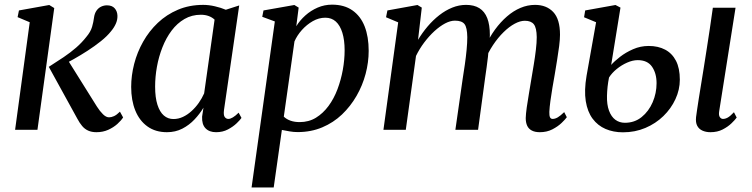

<svg xmlns="http://www.w3.org/2000/svg" viewBox="-20 -572 3312 846"><path d="M46.5 0 111 -474 57.5 -496.5 63.5 -526 197 -550 219 -536.5 145 0ZM405 10.5Q384 10.5 368.5 3.5Q353 -3.5 341.8 -17Q330.5 -30.5 321 -48.5L195 -277.5Q230.5 -300 260.5 -320.2Q290.5 -340.5 315.5 -362.2Q340.5 -384 360.5 -409.5Q379.5 -432 385.8 -454Q392 -476 394 -493Q396.5 -512.5 405 -524.8Q413.5 -537 425.8 -542.8Q438 -548.5 451 -548.5Q474 -548.5 485.5 -535.2Q497 -522 497.5 -502.5Q498 -484.5 490.2 -467.2Q482.5 -450 469 -434Q452 -412.5 424.5 -390.5Q397 -368.5 366 -348.5Q335 -328.5 306 -312.2Q277 -296 257.5 -285.5L272.5 -317.5L407 -102.5Q420 -82 433.8 -68.5Q447.5 -55 460.5 -55Q470.5 -55 482.2 -60.2Q494 -65.5 508.5 -80L522.5 -54.5Q513.5 -40.5 496.8 -25.5Q480 -10.5 456.8 0Q433.5 10.5 405 10.5Z M967 -87.5Q964 -65 970.2 -56.5Q976.5 -48 986 -48Q995 -48 1006.2 -54.8Q1017.5 -61.5 1031.5 -75.5L1044 -52.5Q1038.5 -44 1023 -29Q1007.5 -14 984.5 -1.8Q961.5 10.5 932 10.5Q902 10.5 885.5 -6.8Q869 -24 870.5 -58L876.5 -97.5Q860.5 -70.5 837.2 -45.8Q814 -21 783.5 -5.2Q753 10.5 715.5 10.5Q665 10.5 629.8 -14.8Q594.5 -40 576.2 -85Q558 -130 558 -189Q558 -239 571.2 -290.5Q584.5 -342 610.8 -388.5Q637 -435 675.5 -471.5Q714 -508 764.2 -529.2Q814.5 -550.5 875.5 -550.5Q900.5 -550.5 927.2 -544.2Q954 -538 975 -529L1034 -548ZM925.5 -485.5Q915 -495.5 899.8 -501.2Q884.5 -507 865 -507Q825 -507 792.8 -488.2Q760.5 -469.5 736.2 -437.2Q712 -405 695.8 -363.8Q679.5 -322.5 671.5 -278Q663.5 -233.5 663.5 -190.5Q663.5 -142 673.8 -110.2Q684 -78.5 702 -63Q720 -47.5 744 -47.5Q766 -47.5 786.2 -57Q806.5 -66.5 824.2 -82.8Q842 -99 856 -119Q870 -139 879.5 -160.5Z M1088.5 254 1191 -477.5 1135.5 -498 1141 -526 1277 -550 1296 -538.5 1285.5 -456.5Q1301.5 -482.5 1325.5 -504Q1349.5 -525.5 1379.5 -538.5Q1409.5 -551.5 1443 -551.5Q1497 -551.5 1533 -526.2Q1569 -501 1586.8 -455.5Q1604.5 -410 1604.5 -348Q1604.5 -297.5 1591 -246.5Q1577.5 -195.5 1551 -149.5Q1524.5 -103.5 1486.8 -67.5Q1449 -31.5 1399.8 -10.8Q1350.5 10 1291.5 10Q1274.5 10 1256.5 7Q1238.5 4 1222 0.5L1186 254ZM1230.5 -58Q1242.5 -46.5 1260.2 -40.2Q1278 -34 1300.5 -34Q1340.5 -34 1372 -53.2Q1403.5 -72.5 1427.5 -105Q1451.5 -137.5 1467 -178.8Q1482.5 -220 1490.5 -264.2Q1498.5 -308.5 1498.5 -350.5Q1498.5 -395.5 1488.5 -427.8Q1478.5 -460 1459.8 -477Q1441 -494 1413.5 -494Q1385 -494 1358.2 -478.8Q1331.5 -463.5 1310.2 -439.8Q1289 -416 1277.5 -389.5Z M1838.5 -538.5 1822 -396.5Q1840.5 -427.5 1864.2 -455.5Q1888 -483.5 1915.5 -505Q1943 -526.5 1972.8 -538.5Q2002.5 -550.5 2033.5 -550.5Q2069 -550.5 2092.2 -536Q2115.5 -521.5 2127 -492Q2138.5 -462.5 2138.5 -417Q2138.5 -410.5 2137.5 -401.5Q2136.5 -392.5 2135.5 -381.5Q2134.5 -370.5 2132.5 -358.5L2118.5 -368Q2137 -408.5 2161.2 -441.8Q2185.5 -475 2213.8 -499.5Q2242 -524 2273.2 -537.2Q2304.5 -550.5 2337.5 -550.5Q2388 -550.5 2417.8 -519Q2447.5 -487.5 2447.5 -419Q2447.5 -398.5 2443.8 -368.8Q2440 -339 2434.5 -305.8Q2429 -272.5 2424 -242Q2419 -214.5 2414 -184.5Q2409 -154.5 2405.2 -127Q2401.5 -99.5 2400.5 -79Q2400 -62.5 2403.5 -55.2Q2407 -48 2415 -48Q2426 -48 2437.8 -55Q2449.5 -62 2466 -78L2477.5 -55.5Q2470.5 -45.5 2454.2 -30Q2438 -14.5 2413.8 -2Q2389.5 10.5 2358.5 10.5Q2337 10.5 2323 3Q2309 -4.5 2302.8 -18.2Q2296.5 -32 2296.5 -52Q2297 -70 2301 -98.8Q2305 -127.5 2310.8 -160.8Q2316.5 -194 2321.5 -225Q2326.5 -255 2332 -288Q2337.5 -321 2341.2 -352.5Q2345 -384 2345 -408.5Q2344.5 -449.5 2332.2 -465Q2320 -480.5 2292.5 -480.5Q2272 -480.5 2247.8 -467.5Q2223.5 -454.5 2198.8 -430.2Q2174 -406 2152.2 -373.2Q2130.5 -340.5 2114.5 -301.5L2134 -364.5Q2132.5 -344 2130 -321.2Q2127.5 -298.5 2124.2 -275.5Q2121 -252.5 2118 -232L2086.5 0H1986.5L2018.5 -223.5Q2023.5 -254 2028.2 -287.5Q2033 -321 2036 -352.5Q2039 -384 2039 -408Q2038.5 -450.5 2026.8 -465.8Q2015 -481 1984.5 -481Q1964.5 -481 1941.2 -468.8Q1918 -456.5 1894.2 -434.8Q1870.5 -413 1849.2 -384.8Q1828 -356.5 1813 -325.5L1768 0H1669.5L1734.5 -473.5L1681 -496L1687 -526L1819.5 -550Z M3110.5 10.5Q3090.5 10.5 3075 3.5Q3059.5 -3.5 3052 -18Q3044.5 -32.5 3047 -56Q3048.5 -67.5 3051.5 -88.2Q3054.5 -109 3059 -137.5Q3063.5 -166 3069.2 -200.5Q3075 -235 3081.2 -274.8Q3087.5 -314.5 3094.2 -357.5Q3101 -400.5 3107.8 -446.2Q3114.5 -492 3121 -538H3221L3149 -82.5Q3146 -64 3151.8 -56Q3157.5 -48 3165.5 -48Q3176 -48 3187 -54.2Q3198 -60.5 3214 -77.5L3226 -54Q3219 -44 3203.2 -28.8Q3187.5 -13.5 3164.2 -1.5Q3141 10.5 3110.5 10.5ZM2725 11Q2682.5 11 2648.2 -3.8Q2614 -18.5 2591.2 -49Q2568.5 -79.5 2561 -126.5Q2553.5 -173.5 2564.5 -238L2606.5 -474L2553.5 -496L2558.5 -526L2692 -550L2714 -538.5L2673 -286Q2687 -302 2712 -321.5Q2737 -341 2769.5 -355.2Q2802 -369.5 2838.5 -369.5Q2880 -369.5 2910.8 -353.2Q2941.5 -337 2958.5 -304.2Q2975.5 -271.5 2975.5 -221Q2975.5 -177 2956.2 -135.2Q2937 -93.5 2903 -60.5Q2869 -27.5 2823.5 -8.2Q2778 11 2725 11ZM2733.5 -31Q2776 -31 2807.2 -56.2Q2838.5 -81.5 2855.8 -121.5Q2873 -161.5 2873 -205.5Q2873 -249 2853 -278Q2833 -307 2790 -307Q2768 -307 2743.5 -296.2Q2719 -285.5 2697.5 -268Q2676 -250.5 2663.5 -230.5Q2659.5 -211 2657.2 -190.2Q2655 -169.5 2654.5 -150Q2653.5 -111 2663.5 -84.2Q2673.5 -57.5 2691.5 -44.2Q2709.5 -31 2733.5 -31Z"/></svg>

Font: Merriweather 60pt
Style: Italic
Weight: 400
Italic angle: -7.8°
Version: Version 2.101